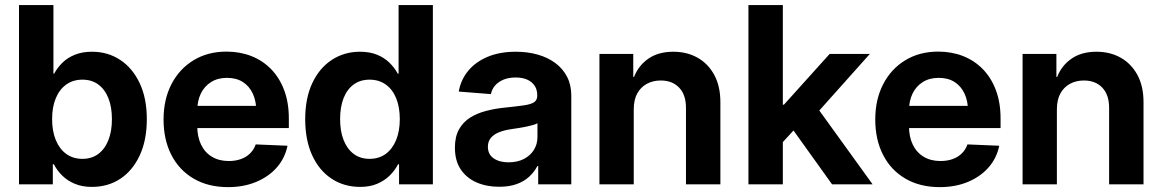

<svg xmlns="http://www.w3.org/2000/svg" viewBox="-20 -748 4716 779"><path d="M352.5 10.3Q313.5 10.3 283.7 -2.2Q253.9 -14.6 232.7 -35.4Q211.4 -56.2 198.7 -81.5H194.3V0H57.1V-727.5H196.8V-449.2H199.7Q212.9 -473.6 233.6 -493.9Q254.4 -514.2 284.2 -526.1Q314 -538.1 353 -538.1Q417.5 -538.1 467.5 -505.1Q517.6 -472.2 546.6 -410.9Q575.7 -349.6 575.7 -264.2Q575.7 -179.7 547.1 -117.9Q518.6 -56.2 468.5 -22.9Q418.5 10.3 352.5 10.3ZM314.5 -103.5Q352.1 -103.5 378.7 -123.3Q405.3 -143.1 419.7 -179.2Q434.1 -215.3 434.1 -264.6Q434.1 -314 419.7 -349.9Q405.3 -385.7 378.7 -405.3Q352.1 -424.8 314.5 -424.8Q276.4 -424.8 248.8 -405Q221.2 -385.3 206.3 -349.4Q191.4 -313.5 191.4 -264.6Q191.4 -216.3 206.3 -179.9Q221.2 -143.6 248.8 -123.5Q276.4 -103.5 314.5 -103.5Z M905.3 11.2Q824.7 11.2 765.9 -23.2Q707 -57.6 675.3 -119.4Q643.6 -181.2 643.6 -263.2Q643.6 -344.2 675.5 -406.2Q707.5 -468.3 765.1 -503.4Q822.8 -538.6 898.9 -538.6Q953.6 -538.6 999.8 -520.5Q1045.9 -502.4 1080.1 -467.3Q1114.3 -432.1 1133.1 -381.8Q1151.9 -331.5 1151.9 -267.1V-228.5H698.2V-318.4H1084L1020 -295.4Q1020 -336.9 1005.9 -367.7Q991.7 -398.4 965.3 -415.3Q939 -432.1 900.9 -432.1Q863.3 -432.1 836.2 -415Q809.1 -397.9 794.7 -368.2Q780.3 -338.4 780.3 -298.3V-236.8Q780.3 -193.4 795.7 -161.4Q811 -129.4 839.8 -112.1Q868.7 -94.7 908.2 -94.7Q936 -94.7 958 -102.8Q980 -110.8 995.1 -126Q1010.3 -141.1 1017.6 -162.1L1146.5 -156.7Q1136.2 -106.4 1103.3 -68.8Q1070.3 -31.2 1019.5 -10Q968.8 11.2 905.3 11.2Z M1441.4 10.3Q1376 10.3 1325.4 -22.9Q1274.9 -56.2 1246.6 -117.9Q1218.3 -179.7 1218.3 -264.2Q1218.3 -349.6 1247.1 -410.9Q1275.9 -472.2 1326.4 -505.1Q1377 -538.1 1440.4 -538.1Q1480 -538.1 1509.5 -526.1Q1539.1 -514.2 1559.8 -493.9Q1580.6 -473.6 1593.8 -449.2H1597.2V-727.5H1736.3V0H1599.1V-81.5H1595.2Q1582 -56.2 1560.8 -35.4Q1539.6 -14.6 1510 -2.2Q1480.5 10.3 1441.4 10.3ZM1479.5 -103.5Q1517.6 -103.5 1544.9 -123.5Q1572.3 -143.6 1587.2 -179.9Q1602.1 -216.3 1602.1 -264.6Q1602.1 -313.5 1587.4 -349.4Q1572.8 -385.3 1545.2 -405Q1517.6 -424.8 1479.5 -424.8Q1441.9 -424.8 1415 -405.3Q1388.2 -385.7 1374 -349.9Q1359.9 -314 1359.9 -264.6Q1359.9 -215.3 1374.3 -179.2Q1388.7 -143.1 1415.3 -123.3Q1441.9 -103.5 1479.5 -103.5Z M2005.4 9.8Q1953.6 9.8 1913.1 -8.1Q1872.6 -25.9 1849.1 -61Q1825.7 -96.2 1825.7 -148.9Q1825.7 -193.4 1842.3 -223.1Q1858.9 -252.9 1887.5 -270.8Q1916 -288.6 1952.6 -298.1Q1989.3 -307.6 2029.3 -311.5Q2076.7 -316.4 2105.5 -320.6Q2134.3 -324.7 2147 -333.3Q2159.7 -341.8 2159.7 -359.4V-362.3Q2159.7 -384.3 2149.2 -400.1Q2138.7 -416 2119.4 -424.8Q2100.1 -433.6 2071.8 -433.6Q2043.9 -433.6 2022.7 -424.8Q2001.5 -416 1988.5 -400.9Q1975.6 -385.7 1971.7 -366.2L1841.3 -376.5Q1849.6 -424.3 1879.6 -460.7Q1909.7 -497.1 1958.7 -517.6Q2007.8 -538.1 2073.2 -538.1Q2120.6 -538.1 2161.4 -526.6Q2202.1 -515.1 2232.9 -492.4Q2263.7 -469.7 2280.8 -436.5Q2297.9 -403.3 2297.9 -359.9V0H2163.6V-74.2H2160.2Q2147.5 -49.8 2126.7 -30.8Q2106 -11.7 2075.9 -1Q2045.9 9.8 2005.4 9.8ZM2043 -89.4Q2079.1 -89.4 2105.5 -103Q2131.8 -116.7 2146.2 -139.9Q2160.6 -163.1 2160.6 -191.9V-248Q2154.3 -244.1 2142.3 -240.7Q2130.4 -237.3 2115.2 -234.1Q2100.1 -231 2083.7 -228.5Q2067.4 -226.1 2051.8 -223.6Q2025.9 -219.7 2004.9 -211.4Q1983.9 -203.1 1971.7 -188.7Q1959.5 -174.3 1959.5 -152.3Q1959.5 -122.1 1982.7 -105.7Q2005.9 -89.4 2043 -89.4Z M2551.3 -304.2V0H2412.1V-529.3H2549.3V-435.5L2552.7 -436.5Q2570.8 -482.4 2611.1 -510.3Q2651.4 -538.1 2711.9 -538.1Q2767.6 -538.1 2810.5 -513.7Q2853.5 -489.3 2878.2 -443.6Q2902.8 -397.9 2902.8 -333.5V0H2763.2V-310.5Q2763.2 -363.3 2735.6 -392.3Q2708 -421.4 2660.6 -421.4Q2629.4 -421.4 2604.5 -408Q2579.6 -394.5 2565.4 -368.7Q2551.3 -342.8 2551.3 -304.2Z M3143.1 -157.2V-323.2H3160.6L3346.2 -529.3H3509.3L3272.9 -264.6H3241.7ZM3016.6 0V-727.5H3156.2V0ZM3356 0 3188.5 -233.9 3281.2 -331.5 3520.5 0Z M3793 11.2Q3712.4 11.2 3653.6 -23.2Q3594.7 -57.6 3563 -119.4Q3531.2 -181.2 3531.2 -263.2Q3531.2 -344.2 3563.2 -406.2Q3595.2 -468.3 3652.8 -503.4Q3710.4 -538.6 3786.6 -538.6Q3841.3 -538.6 3887.5 -520.5Q3933.6 -502.4 3967.8 -467.3Q4002 -432.1 4020.8 -381.8Q4039.6 -331.5 4039.6 -267.1V-228.5H3585.9V-318.4H3971.7L3907.7 -295.4Q3907.7 -336.9 3893.6 -367.7Q3879.4 -398.4 3853 -415.3Q3826.7 -432.1 3788.6 -432.1Q3751 -432.1 3723.9 -415Q3696.8 -397.9 3682.4 -368.2Q3668 -338.4 3668 -298.3V-236.8Q3668 -193.4 3683.3 -161.4Q3698.7 -129.4 3727.5 -112.1Q3756.3 -94.7 3795.9 -94.7Q3823.7 -94.7 3845.7 -102.8Q3867.7 -110.8 3882.8 -126Q3897.9 -141.1 3905.3 -162.1L4034.2 -156.7Q4023.9 -106.4 3991 -68.8Q3958 -31.2 3907.2 -10Q3856.4 11.2 3793 11.2Z M4268.1 -304.2V0H4128.9V-529.3H4266.1V-435.5L4269.5 -436.5Q4287.6 -482.4 4327.9 -510.3Q4368.2 -538.1 4428.7 -538.1Q4484.4 -538.1 4527.3 -513.7Q4570.3 -489.3 4595 -443.6Q4619.6 -397.9 4619.6 -333.5V0H4480V-310.5Q4480 -363.3 4452.4 -392.3Q4424.8 -421.4 4377.4 -421.4Q4346.2 -421.4 4321.3 -408Q4296.4 -394.5 4282.2 -368.7Q4268.1 -342.8 4268.1 -304.2Z"/></svg>

Font: Inter Cardless Tabular Bold
Style: Bold
Weight: 700
Designer: Rasmus Andersson
Foundry: rsms
Version: Version 4.000;git-4fc901f